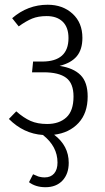

<svg xmlns="http://www.w3.org/2000/svg" viewBox="-20 -554 437 802"><path d="M346.2 -150.9Q346.2 -81.5 307.9 -40.3Q269.5 1 206.1 8.8Q267.1 54.7 267.1 126Q267.1 172.4 241 200.2Q214.8 228 169.9 228Q128.9 228 101.1 207L118.2 173.8Q119.6 174.3 122.6 175.8Q125.5 177.2 127 177.7Q128.4 178.2 131.3 179.4Q134.3 180.7 135.7 181.4Q137.2 182.1 139.9 183.1Q142.6 184.1 144.5 184.3Q146.5 184.6 149.4 185.3Q152.3 186 155 186.3Q157.7 186.5 160.6 186.8Q163.6 187 167 187Q191.9 187 206.1 170.7Q220.2 154.3 220.2 125Q220.2 57.6 159.2 9.8Q78.6 4.4 17.1 -57.1L47.9 -88.9Q79.1 -61.5 107.9 -48.8Q136.7 -36.1 176.8 -36.1Q227.1 -36.1 257.1 -63.5Q287.1 -90.8 287.1 -150.9Q287.1 -206.1 256.3 -229Q225.6 -252 162.1 -252H113.8L118.2 -296.9H155.8Q266.1 -296.9 266.1 -395Q266.1 -439.9 241.9 -463.4Q217.8 -486.8 174.8 -486.8Q140.1 -486.8 114.7 -476.6Q89.4 -466.3 58.1 -443.8L30.8 -478Q95.7 -534.2 179.2 -534.2Q242.2 -534.2 283.2 -496.6Q324.2 -459 324.2 -396Q324.2 -347.2 300.8 -319.1Q277.3 -291 229 -278.8Q287.1 -270 316.7 -240.2Q346.2 -210.4 346.2 -150.9Z"/></svg>

Font: Fira Sans Compressed Light
Style: Regular
Weight: 300
Width: 1
Designer: Carrois Corporate & Edenspiekermann AG
Foundry: Carrois Corporate GbR & Edenspiekermann AG
Version: Version 4.203;PS 004.203;hotconv 1.0.88;makeotf.lib2.5.64775